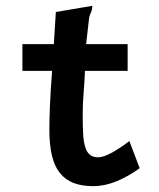

<svg xmlns="http://www.w3.org/2000/svg" viewBox="-20 -617 540 653"><path d="M169.9 -576.2 293.9 -597.2Q293.9 -584.5 290 -576.2Q286.1 -567.9 283.2 -557.1L272.9 -466.8H414.1V-376H269Q267.6 -339.8 264.4 -301.3Q261.2 -262.7 261.2 -225.1Q261.2 -187 262.9 -159.7Q264.6 -132.3 270.3 -115.2Q275.9 -98.1 286.4 -90.1Q296.9 -82 314 -82Q330.6 -82 357.9 -96.4Q385.3 -110.8 419.9 -137.2L455.1 -44.9Q414.1 -15.6 374.8 0.2Q335.4 16.1 296.9 16.1Q257.8 16.1 229.7 5.1Q201.7 -5.9 183.3 -29.1Q165 -52.2 156.5 -88.4Q147.9 -124.5 147.9 -174.8Q147.9 -208.5 149.9 -258.1Q151.9 -307.6 157.2 -376H56.2V-466.8H163.1Z"/></svg>

Font: InconsolataGo
Style: Bold
Weight: 700
Designer: Raph Levien, Kirill Tkachev(cyreal.org)
Foundry: Raph Levien, Kirill Tkachev(cyreal.org)
Version: Version 1.015; ttfautohint (v0.92) -l 8 -r 50 -G 200 -x 14 -